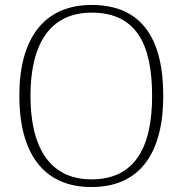

<svg xmlns="http://www.w3.org/2000/svg" viewBox="-20 -745 738 775"><path d="M349 10C551 10 639 -135 639 -358C639 -588 553 -725 350 -725C157 -725 58 -589 58 -359C58 -128 154 10 349 10ZM349 -21C183 -21 103 -147 103 -358C103 -569 183 -694 350 -694C528 -694 594 -569 594 -358C594 -148 523 -21 349 -21Z"/></svg>

Font: Noto Serif Myanmar ExtraLight
Style: Regular
Weight: 200
Designer: Ben Mitchell and the Monotype Design Team
Foundry: Monotype Imaging Inc.
Version: Version 2.106